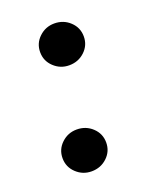

<svg xmlns="http://www.w3.org/2000/svg" viewBox="-85 -432 392 492"><g transform="rotate(-20 110.5 -185.5)"><path d="M121 -266Q97 -266 79.5 -282.5Q62 -299 62 -323Q62 -347 79.5 -363.5Q97 -380 121 -380Q146 -380 163.5 -363.5Q181 -347 181 -323Q181 -299 163.5 -282.5Q146 -266 121 -266ZM82 9Q58 9 40.5 -7.5Q23 -24 23 -48Q23 -72 40.5 -88.5Q58 -105 82 -105Q107 -105 124.5 -88.5Q142 -72 142 -48Q142 -24 124.5 -7.5Q107 9 82 9Z"/></g></svg>

Font: Alumni Sans
Style: Bold Italic
Weight: 700
Italic angle: -8°
Designer: Robert E. Leuschke
Foundry: Robert E. Leuschke
Version: Version 1.016